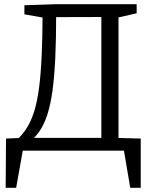

<svg xmlns="http://www.w3.org/2000/svg" viewBox="-20 -718 729 915"><path d="M116.7 -39Q146.3 -60.7 168.3 -92.7Q190.3 -124.7 205.7 -172.2Q221 -219.7 230.2 -286.5Q239.3 -353.3 243.5 -444Q247.7 -534.7 247.7 -654.3L235 -636.3L477.7 -637L463 -657.3V-39L480 -61H115ZM57 -48 85.3 -61 8.7 -57.7 7 177H57L90 -8L81 0H579L569.3 -8L600.7 177H650.7L650.7 -57.7L530 -61L544.7 -39V-651L531.3 -632L631.3 -654.7V-698H246.7L96.3 -693V-649.7L199.3 -631.7L183 -647.3Q182.3 -531 178.2 -444.5Q174 -358 165.5 -295Q157 -232 142.8 -186.8Q128.7 -141.7 107.7 -108.3Q86.7 -75 57 -48Z"/></svg>

Font: Bitter Thin
Style: Regular
Weight: 100
Designer: Sol Matas, and Bitter project Authors
Foundry: Sol Matas
Version: Version 2.002